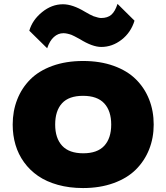

<svg xmlns="http://www.w3.org/2000/svg" viewBox="-20 -952 851 982"><path d="M262.2 -314.9Q262.2 -245.1 297.9 -206.5Q333.5 -168 405.8 -168Q478 -168 513.4 -206.5Q548.8 -245.1 548.8 -314.9Q548.8 -384.8 513.2 -423.3Q477.5 -461.9 404.8 -461.9Q332 -461.9 297.1 -423.6Q262.2 -385.3 262.2 -314.9ZM766.1 -314.9Q766.1 -246.6 742.7 -187.7Q719.2 -128.9 674.8 -84.7Q630.4 -40.5 560.8 -15.4Q491.2 9.8 404.8 9.8Q334.5 9.8 275.9 -6.6Q217.3 -22.9 174.8 -52.2Q132.3 -81.5 103 -122.1Q73.7 -162.6 59.3 -211.2Q44.9 -259.8 44.9 -314.9Q44.9 -383.8 67.9 -442.6Q90.8 -501.5 134.8 -545.7Q178.7 -589.8 248 -615Q317.4 -640.1 404.8 -640.1Q492.2 -640.1 561.5 -615.2Q630.9 -590.3 675.3 -546.1Q719.7 -502 742.9 -443.1Q766.1 -384.3 766.1 -314.9ZM581.1 -932.1 668 -846.2Q649.4 -785.6 601.8 -748.8Q554.2 -711.9 498 -711.9Q452.6 -711.9 388.2 -752Q354.5 -770.5 345.2 -773.9Q321.3 -782.2 304.2 -782.2Q277.3 -782.2 255.6 -762.7Q233.9 -743.2 221.2 -705.1L129.9 -794.9Q145.5 -849.6 195.1 -889.9Q244.6 -930.2 301.8 -930.2Q351.1 -930.2 414.1 -892.1Q441.4 -876 458 -869.1Q484.9 -859.9 497.1 -859.9Q530.3 -859.9 549.6 -876.7Q568.8 -893.6 581.1 -932.1Z"/></svg>

Font: Sinkin Sans 900 X Black
Style: Regular
Weight: 950
Designer: Keith Bates
Foundry: K-Type
Version: Sinkin Sans (version 1.0)  by Keith Bates   •   © 2014   www